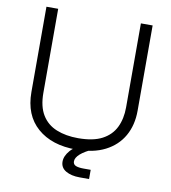

<svg xmlns="http://www.w3.org/2000/svg" viewBox="-94 -810 933 1047"><g transform="rotate(10 372.0 -286.5)"><path d="M78 -257V-729H143V-264Q143 -188 171.5 -141.5Q200 -95 252 -74Q304 -53 372 -53Q455 -53 505 -79.5Q555 -106 578 -153.5Q601 -201 601 -264V-729H666V-257Q666 -177 632 -117Q598 -57 532.5 -23.5Q467 10 372 10Q237 10 157.5 -59.5Q78 -129 78 -257ZM418 156Q371 156 341 138.5Q311 121 311 87Q311 56 338.5 24.5Q366 -7 443 -38L470 -10Q419 13 395.5 34Q372 55 372 75Q372 92 387 98.5Q402 105 431 105H470V156Z"/></g></svg>

Font: BDO Grotesk Light
Style: Regular
Weight: 300
Designer: Deni Anggara
Foundry: Lokal Container
Version: Version 2.000